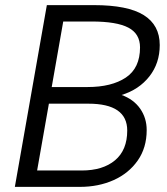

<svg xmlns="http://www.w3.org/2000/svg" viewBox="-20 -730 651 750"><path d="M38 0 163 -710H347Q479 -710 541.5 -671Q604 -632 604 -554Q604 -483 563.5 -431.5Q523 -380 455 -359Q502 -342 527.5 -305.5Q553 -269 553 -222Q553 -153 518 -103Q483 -53 424 -26.5Q365 0 292 0ZM338 -646H227L182 -390H322Q416 -390 471.5 -427Q527 -464 527 -545Q527 -598 481.5 -622Q436 -646 338 -646ZM125 -64H299Q382 -64 429.5 -104Q477 -144 477 -220Q477 -325 325 -325H171Z"/></svg>

Font: Livvic
Style: Italic
Weight: 400
Italic angle: -10°
Designer: Jacques Le Bailly, Baron von Fonthausen
Version: Version 1.001; ttfautohint (v1.8.2)